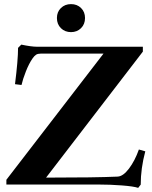

<svg xmlns="http://www.w3.org/2000/svg" viewBox="-20 -888 730 924"><path d="M321.8 -733.4Q292.5 -733.4 273.2 -752.4Q253.9 -771.5 253.9 -801.3Q253.9 -830.6 273.2 -849.4Q292.5 -868.2 321.8 -868.2Q351.1 -868.2 370.1 -849.4Q389.2 -830.6 389.2 -801.3Q389.2 -771.5 369.9 -752.4Q350.6 -733.4 321.8 -733.4ZM645 16.1Q623.5 8.8 567.1 4.4Q510.7 0 451.7 0H10.7V-22.9L478 -629.9H175.3Q162.1 -629.9 153.8 -624.8Q145.5 -619.6 136.7 -606.9Q119.1 -581.5 104.5 -544.2Q89.8 -506.8 83.5 -479L52.2 -482.9Q66.9 -599.1 66.9 -657.7L82.5 -673.3Q130.9 -663.1 158.2 -663.1H667.5V-639.6L201.7 -33.2Q440.4 -33.2 546.4 -38.1Q572.8 -39.6 600.8 -76.7Q628.9 -113.8 648.4 -168.5L679.2 -159.7Q657.2 -77.6 657.2 0.5Z"/></svg>

Font: Elstob
Style: Bold
Weight: 700
Designer: Peter S. Baker
Version: Version 1.015